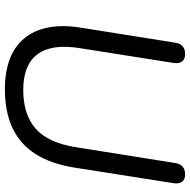

<svg xmlns="http://www.w3.org/2000/svg" viewBox="-16 -736 761 768"><g transform="rotate(90 364.0 -351.5)"><path d="M335.2 8.9Q268.7 8.9 217.6 -10Q166.5 -29 133.9 -67.4Q101.3 -105.9 89.7 -163.3Q78 -220.6 90.5 -296.9L150.3 -672.6Q156.1 -711.9 195.9 -711.9Q216.2 -711.9 225.4 -699.8Q234.6 -687.7 231.2 -665.3L171.9 -289.5Q154.2 -177.1 196.9 -120.8Q239.6 -64.5 339.4 -64.5Q437.8 -64.5 494.1 -114.1Q550.3 -163.8 568 -273.3L631.7 -672.6Q637.5 -711.9 677.3 -711.9Q697.2 -711.9 706.4 -699.8Q715.6 -687.7 712.2 -665.3L649.9 -269.5Q635.4 -177.6 596.9 -115.7Q558.5 -53.9 493.7 -22.5Q428.8 8.9 335.2 8.9Z"/></g></svg>

Font: Nunito Variable Extra Light
Style: Italic
Weight: 200
Italic angle: -9°
Designer: Vernon Adams
Foundry: Vernon Adams
Version: Version 3.602